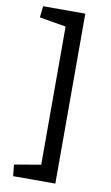

<svg xmlns="http://www.w3.org/2000/svg" viewBox="-93 -759 536 928"><g transform="rotate(10 175.0 -295.0)"><path d="M41 122 35 66 165 44V-634L35 -656L41 -712H248V122Z"/></g></svg>

Font: Eczar
Style: Regular
Weight: 400
Designer: Vaibhav Singh
Foundry: Rosetta Type Foundry
Version: Version 2.000